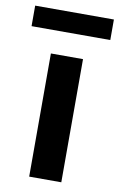

<svg xmlns="http://www.w3.org/2000/svg" viewBox="-100 -737 487 783"><g transform="rotate(10 144.0 -345.5)"><path d="M78 0V-510H211V0ZM-19 -606V-691H307V-606Z"/></g></svg>

Font: Saira SemiExpanded SemiBold
Style: Regular
Weight: 600
Width: 6
Designer: Hector Gatti with collaboration of the Omnibus-Type team
Foundry: Omnibus-Type
Version: Version 1.101